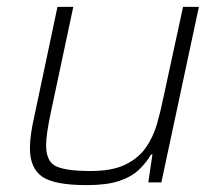

<svg xmlns="http://www.w3.org/2000/svg" viewBox="-20 -530 643 558"><path d="M232 8Q137 8 102 -17Q67 -42 67 -99Q67 -137 80 -193L147 -510H193L127 -200Q121 -171 117.5 -148Q114 -125 114 -108Q114 -60 143.5 -46.5Q173 -33 243 -33Q306 -33 344 -51.5Q382 -70 403.5 -100.5Q425 -131 436 -169Q447 -207 455 -247L512 -510H558L449 0H411L423 -81H419Q405 -57 383.5 -36.5Q362 -16 326 -4Q290 8 232 8Z"/></svg>

Font: Saira ExtraLight
Style: Italic
Weight: 200
Italic angle: -12°
Designer: Hector Gatti with collaboration of the Omnibus-Type team
Foundry: Omnibus-Type
Version: Version 1.100; ttfautohint (v1.8.3)